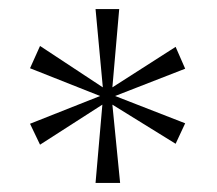

<svg xmlns="http://www.w3.org/2000/svg" viewBox="-20 -780 477 422"><path d="M190 -378 205 -550 68 -462 46 -508 200 -569 46 -630 68 -679 206 -588 190 -760H242L227 -588L366 -677L387 -629L233 -569L387 -509L366 -464L227 -550L244 -378Z"/></svg>

Font: Noto Serif Armenian ExtraLight
Style: Regular
Weight: 250
Version: Version 2.007